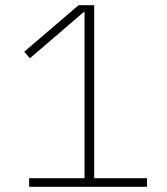

<svg xmlns="http://www.w3.org/2000/svg" viewBox="-20 -718 640 738"><path d="M92 0V-33H305V-671H301L95 -494L73 -519L282 -698H342V-33H545V0Z"/></svg>

Font: IBM Plex Sans KR ExtraLight
Style: Regular
Weight: 200
Designer: Mike Abbink; Paul van der Laan; Pieter van Rosmalen; Wujin Sim; Chorong Kim; Dohee Lee;
Foundry: Sandoll Inc.
Version: Version 1.001